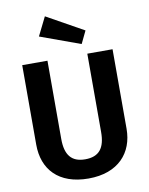

<svg xmlns="http://www.w3.org/2000/svg" viewBox="-108 -1098 922 1191"><g transform="rotate(-10 353.0 -502.0)"><path d="M259 -1021 201 -904 454 -812 492 -891ZM637 -747H478V-254C478 -153 440 -104 352 -104C266 -104 227 -153 227 -254V-747H68V-246C68 -91 163 17 352 17C541 17 637 -96 637 -246Z"/></g></svg>

Font: Glow Sans TC Normal
Style: Bold
Weight: 700
Designer: Ryoko NISHIZUKA (kana, bopomofo & ideographs); Paul D. Hunt (Latin, Greek & Cyrillic); Sandoll Communications, Soo-young
Version: Version 0.93